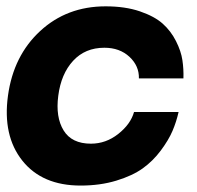

<svg xmlns="http://www.w3.org/2000/svg" viewBox="-20 -575 616 600"><path d="M231.9 4.9Q111.8 4.9 49.8 -73Q-12.2 -150.9 4.9 -275.9Q22 -400.9 105.5 -478Q189 -555.2 310.1 -555.2Q371.1 -555.2 417 -539.6Q462.9 -523.9 488.5 -501Q514.2 -478 530 -446.5Q545.9 -415 550 -387Q554.2 -358.9 553.2 -330.1H414.1Q415 -369.1 384.5 -397.5Q354 -425.8 306.2 -425.8Q246.1 -425.8 208.5 -385Q170.9 -344.2 162.1 -275.9Q153.3 -209 178.7 -167.5Q204.1 -126 264.2 -126Q311 -126 349.6 -156.5Q388.2 -187 398.9 -225.1H538.1Q531.2 -194.3 519 -165.8Q506.8 -137.2 482.4 -104.5Q458 -71.8 426 -48.8Q394 -25.9 343.5 -10.5Q293 4.9 231.9 4.9Z"/></svg>

Font: Oakes Grotesk
Style: Bold Italic
Weight: 700
Designer: Samuel Oakes
Foundry: Samuel Oakes
Version: Version 1.0 | wf-rip DC20170320